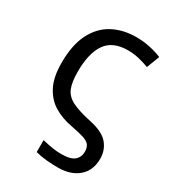

<svg xmlns="http://www.w3.org/2000/svg" viewBox="-183 -644 849 947"><g transform="rotate(30 242.0 -170.5)"><path d="M297 205Q264 205 232 202Q200 199 169 191V123Q199 130 224.5 134.5Q250 139 278 139Q331 139 352.5 120.5Q374 102 374 71Q374 47 363.5 33.5Q353 20 326.5 11.5Q300 3 252 -6Q197 -16 152.5 -42.5Q108 -69 81.5 -119.5Q55 -170 55 -253Q55 -354 88 -419Q121 -484 179 -515Q237 -546 313 -546Q353 -546 391.5 -537.5Q430 -529 458 -517L430 -444Q404 -454 373 -461.5Q342 -469 309 -469Q222 -469 184 -414Q146 -359 146 -254Q146 -194 160 -160.5Q174 -127 211.5 -108Q249 -89 319 -74Q396 -58 426.5 -22Q457 14 457 63Q457 130 413.5 167.5Q370 205 297 205Z"/></g></svg>

Font: Apis
Style: Regular
Weight: 400
Designer: Monotype Design Team
Foundry: Monotype Imaging Inc.
Version: Version 2.000; build 0001